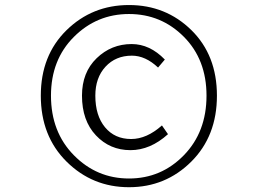

<svg xmlns="http://www.w3.org/2000/svg" viewBox="-20 -743 1040 774"><path d="M144.5 -357.4Q144.5 -519.5 248 -621.1Q351.6 -722.7 500 -722.7Q648.4 -722.7 751.5 -621.6Q854.5 -520.5 854.5 -357.4Q854.5 -194.3 751 -91.3Q647.5 11.7 500 11.7Q352.5 11.7 248.5 -91.3Q144.5 -194.3 144.5 -357.4ZM812.5 -357.4Q812.5 -502.9 721.2 -594.7Q629.9 -686.5 500 -686.5Q370.1 -686.5 277.8 -594.2Q185.5 -502 185.5 -357.4Q185.5 -210.9 277.8 -117.2Q370.1 -23.4 500 -23.4Q629.9 -23.4 721.2 -117.2Q812.5 -210.9 812.5 -357.4ZM505.9 -137.7Q422.9 -137.7 366.7 -197.3Q310.5 -256.8 310.5 -357.4Q310.5 -451.2 369.6 -508.3Q428.7 -565.4 510.7 -565.4Q584 -565.4 644.5 -502.9L617.2 -470.7Q566.4 -518.6 511.7 -518.6Q446.3 -518.6 405.3 -474.1Q364.3 -429.7 364.3 -357.4Q364.3 -277.3 403.3 -230Q442.4 -182.6 508.8 -182.6Q571.3 -182.6 632.8 -237.3L657.2 -202.1Q585.9 -137.7 505.9 -137.7Z"/></svg>

Font: Gen Shin Gothic Monospace Light
Style: Regular
Weight: 300
Designer: [Source Han Sans]
Ryoko NISHIZUKA  (kana & ideographs); Paul D. Hunt (Latin, Greek & Cyrillic); Wenlong ZHANG  (bopomofo
Version: Version 1.002.20150607